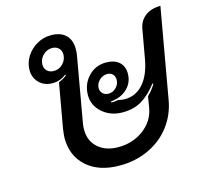

<svg xmlns="http://www.w3.org/2000/svg" viewBox="-91 -694 852 804"><g transform="rotate(-15 335.0 -292.0)"><path d="M139 -162Q139 -174 143 -202L177 -394Q200 -403 213 -415L210 -418Q184 -397 150 -397Q116 -397 93.5 -419Q71 -441 71 -475Q71 -506 88 -533Q105 -560 133.5 -576.5Q162 -593 195 -593Q236 -593 258.5 -571.5Q281 -550 281 -511Q281 -493 279 -484L229 -200Q227 -191 227 -174Q227 -126 260 -96.5Q293 -67 348 -67Q411 -67 458 -102.5Q505 -138 514 -193L522 -241Q542 -260 557 -285L554 -288Q521 -245 486 -224Q451 -203 403 -203Q351 -203 315.5 -234Q280 -265 280 -310Q280 -357 311 -390Q342 -423 388 -423Q424 -423 444.5 -405Q465 -387 465 -355Q465 -316 438 -290Q411 -264 367 -260V-255Q382 -255 397 -258Q414 -254 425 -254Q473 -254 505.5 -290.5Q538 -327 550 -395L572 -519Q578 -554 604 -573.5Q630 -593 670 -593L601 -202Q590 -140 553 -92Q516 -44 459 -17.5Q402 9 334 9Q244 9 191.5 -37.5Q139 -84 139 -162ZM225 -502Q225 -519 214 -529.5Q203 -540 186 -540Q163 -540 146 -523Q129 -506 129 -483Q129 -466 140 -455.5Q151 -445 169 -445Q192 -445 208.5 -462Q225 -479 225 -502ZM413 -342Q413 -357 404 -366Q395 -375 380 -375Q361 -375 346 -360.5Q331 -346 331 -327Q331 -313 340.5 -303.5Q350 -294 366 -294Q385 -294 399 -308.5Q413 -323 413 -342Z"/></g></svg>

Font: K2D
Style: Italic
Weight: 400
Italic angle: -10°
Designer: Katatrad Aksorn Co.,Ltd.
Foundry: Cadson Demak Co.,Ltd.
Version: Version 1.000; ttfautohint (v1.6)